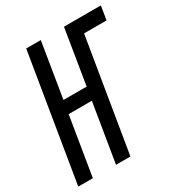

<svg xmlns="http://www.w3.org/2000/svg" viewBox="-183 -852 904 969"><g transform="rotate(-30 269.0 -367.5)"><path d="M-9 0 112 -735H197L145 -416H280L332 -735H547L534 -655H403L295 0H211L267 -341H132L76 0Z"/></g></svg>

Font: Iosevka Medium Oblique
Style: Regular
Weight: 500
Italic angle: -9°
Monospace: yes
Designer: Belleve Invis
Foundry: Belleve Invis
Version: Version 32.5.0; ttfautohint (v1.8.4)